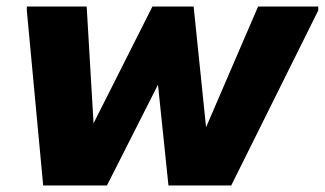

<svg xmlns="http://www.w3.org/2000/svg" viewBox="-20 -567 993 587"><path d="M62 -535V-547H245L266 -190L446 -547H572L610 -178L769 -547H953V-535L687 0H495L463 -308L307 0H112Z"/></svg>

Font: Kufam
Style: Bold Italic
Weight: 700
Italic angle: -11°
Designer: Artur Schmal
Foundry: Original Type
Version: Version 1.301; ttfautohint (v1.8.3)